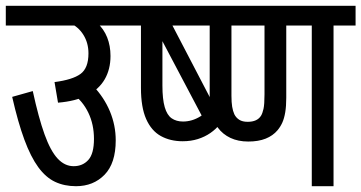

<svg xmlns="http://www.w3.org/2000/svg" viewBox="-20 -642 1246 662"><path d="M0 -622H428V-554H0ZM315 -563Q338 -542 349.5 -513Q361 -484 361 -449Q361 -403 341 -368.5Q321 -334 281 -313.5Q241 -293 180 -288L168 -359Q230 -367 257.5 -387Q285 -407 285 -458Q285 -494 267.5 -522Q250 -550 220 -563ZM301 -346Q339 -306 359 -258Q379 -210 379 -158Q379 -79 340.5 -39.5Q302 0 242 0Q202 0 170 -15Q138 -30 112 -65.5Q86 -101 64 -160.5Q42 -220 22 -308L93 -328Q113 -236 133.5 -179Q154 -122 178.5 -95.5Q203 -69 234 -69Q265 -69 284.5 -90.5Q304 -112 304 -163Q304 -213 284.5 -253.5Q265 -294 230 -319Z M610 -155Q567 -155 534.5 -173Q502 -191 484 -231.5Q466 -272 466 -339V-554H410V-622H697V-554H540V-347Q540 -300 548 -272.5Q556 -245 572 -234Q588 -223 611 -223Q642 -223 670.5 -240.5Q699 -258 715 -285L723 -269L738 -214Q725 -197 705.5 -183.5Q686 -170 662 -162.5Q638 -155 610 -155ZM682 -231 521 -536 561 -580 722 -271Z M1130 -554V0H1055V-554H967V-305Q967 -276 963.5 -255Q960 -234 953.5 -219.5Q947 -205 937 -193Q921 -174 896 -164Q871 -154 836 -154Q801 -154 774.5 -166.5Q748 -179 731 -202Q718 -220 710.5 -246.5Q703 -273 703 -314V-554H646V-622H1206V-554ZM834 -222Q867 -222 880 -243Q885 -251 888.5 -266.5Q892 -282 892 -317V-554H778V-312Q778 -289 780.5 -274Q783 -259 788 -248Q794 -236 805 -229Q816 -222 834 -222Z"/></svg>

Font: Noto Sans Devanagari ExtraCondensed
Style: Regular
Weight: 400
Width: 2
Designer: Jelle Bosma - Monotype Design Team
Foundry: Monotype Imaging Inc.
Version: Version 2.006